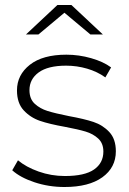

<svg xmlns="http://www.w3.org/2000/svg" viewBox="-20 -745 518 769"><path d="M29 -63 52 -103Q84 -76 134.5 -58Q185 -40 240 -40Q319 -40 356.5 -66Q394 -92 394 -138Q394 -171 373.5 -190Q353 -209 323 -218Q293 -227 240 -237Q178 -248 140 -261Q102 -274 75 -303Q48 -332 48 -383Q48 -445 99.5 -485.5Q151 -526 246 -526Q296 -526 345 -512Q394 -498 425 -475L402 -435Q370 -458 329 -470Q288 -482 245 -482Q172 -482 135 -455Q98 -428 98 -384Q98 -349 119 -329.5Q140 -310 170.5 -300.5Q201 -291 256 -280Q317 -269 354.5 -256.5Q392 -244 418 -216Q444 -188 444 -139Q444 -74 390 -35Q336 4 238 4Q175 4 118 -15Q61 -34 29 -63ZM210 -725H266L392 -607H342L238 -694L134 -607H84Z"/></svg>

Font: Goldbeck Next Light
Style: Regular
Weight: 300
Designer: Julieta Ulanovsky
Foundry: Julieta Ulanovsky
Version: Version 7.200